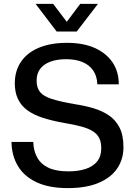

<svg xmlns="http://www.w3.org/2000/svg" viewBox="-20 -957 693 986"><path d="M328 9Q232 9 168 -21Q104 -51 72 -104.5Q40 -158 39 -228H151Q152 -182 171.5 -147.5Q191 -113 230 -95Q269 -77 331 -77Q382 -77 420 -89.5Q458 -102 479 -128Q500 -154 500 -195Q500 -226 490 -247Q480 -268 457.5 -282.5Q435 -297 398.5 -307Q362 -317 308 -326Q246 -337 198.5 -352.5Q151 -368 119.5 -391.5Q88 -415 72 -449Q56 -483 56 -529Q56 -593 88 -640Q120 -687 180 -712Q240 -737 324 -737Q408 -737 467 -710.5Q526 -684 558 -636.5Q590 -589 590 -524H480Q478 -568 457.5 -596.5Q437 -625 402 -639Q367 -653 320 -653Q272 -653 238 -640Q204 -627 186 -603Q168 -579 168 -543Q168 -506 186 -484Q204 -462 247 -448.5Q290 -435 364 -422Q412 -415 457 -402Q502 -389 537 -366Q572 -343 593 -303.5Q614 -264 614 -201Q614 -139 581.5 -91.5Q549 -44 485.5 -17.5Q422 9 328 9ZM271 -795 163 -937H253L323 -845L392 -937H483L374 -795Z"/></svg>

Font: Mona Sans ExtraLight Medium
Style: Regular
Weight: 500
Version: Version 2.000